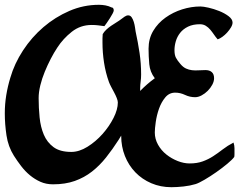

<svg xmlns="http://www.w3.org/2000/svg" viewBox="-25 -773 997 800"><path d="M810 -746Q822 -746 844 -741Q866 -736 888.5 -727Q911 -718 927.5 -705.5Q944 -693 944 -679Q944 -670 937.5 -659Q931 -648 921.5 -637.5Q912 -627 901.5 -619.5Q891 -612 882 -609Q874 -618 866.5 -629Q859 -640 851 -649.5Q843 -659 832.5 -665.5Q822 -672 808 -672Q779 -672 758.5 -662Q738 -652 725.5 -636Q713 -620 707.5 -601Q702 -582 702 -564Q702 -544 708 -532.5Q714 -521 727 -506Q738 -493 750 -487.5Q762 -482 775 -480.5Q788 -479 802 -480Q816 -481 831 -481Q848 -481 857.5 -472.5Q867 -464 867 -447Q867 -434 859.5 -420Q852 -406 840.5 -394.5Q829 -383 815 -375.5Q801 -368 788 -368Q766 -368 746 -377.5Q726 -387 705 -387Q680 -387 663.5 -367Q647 -347 637.5 -320Q628 -293 624 -265Q620 -237 620 -221Q620 -194 633.5 -170Q647 -146 668.5 -129Q690 -112 715.5 -102Q741 -92 765 -92Q796 -92 819.5 -100.5Q843 -109 863 -122Q883 -135 903 -150.5Q923 -166 948 -179Q952 -167 952 -155.5Q952 -144 952 -131Q952 -123 951 -119Q943 -108 922 -90.5Q901 -73 876 -55.5Q851 -38 827 -24Q803 -10 790 -6Q767 1 739.5 4Q712 7 689 7Q644 7 605.5 -9.5Q567 -26 539 -55Q511 -84 495.5 -123Q480 -162 480 -207V-208L469 -190Q444 -151 417 -117Q390 -83 358 -58Q326 -33 286.5 -19Q247 -5 196 -5Q167 -5 143.5 -15.5Q120 -26 100 -42.5Q80 -59 63.5 -80.5Q47 -102 33 -124Q9 -162 2 -209Q-5 -256 -5 -301Q-5 -339 1 -376Q7 -413 18 -449Q35 -508 71 -563Q107 -618 156 -660Q205 -702 264 -727.5Q323 -753 387 -753Q401 -753 414.5 -750.5Q428 -748 440 -742Q445 -742 447 -738Q449 -734 449 -730Q449 -725 444 -716Q439 -707 432.5 -696.5Q426 -686 419.5 -677Q413 -668 410 -664Q396 -666 383.5 -667.5Q371 -669 357 -669Q310 -669 274 -640.5Q238 -612 214 -575Q200 -554 186.5 -528Q173 -502 161.5 -474Q150 -446 143 -417.5Q136 -389 136 -364Q136 -324 140 -284Q144 -244 157.5 -212Q171 -180 198 -160Q225 -140 272 -140Q305 -140 339.5 -161.5Q374 -183 402 -214.5Q430 -246 448 -281.5Q466 -317 466 -346Q466 -353 461.5 -364.5Q457 -376 450.5 -388Q444 -400 438 -411.5Q432 -423 429 -431Q415 -470 408.5 -512Q402 -554 402 -596Q402 -605 402 -613.5Q402 -622 403 -631Q409 -641 418 -649.5Q427 -658 438 -665.5Q449 -673 460.5 -680Q472 -687 481 -694Q486 -698 494 -703.5Q502 -709 509 -709Q518 -709 523.5 -701Q529 -693 532.5 -681.5Q536 -670 537.5 -659Q539 -648 540 -642Q550 -596 556.5 -552.5Q563 -509 563 -462Q563 -447 561 -433Q559 -419 559 -405V-394Q587 -423 620 -447Q600 -473 597 -505.5Q594 -538 594 -570Q594 -612 613.5 -644.5Q633 -677 664.5 -699.5Q696 -722 734 -734Q772 -746 810 -746Z"/></svg>

Font: Praegefest
Style: Regular
Weight: 600
Designer: Peter Wiegel nach alter Vorlage
Foundry: Peter Wiegel
Version: Version 1.000